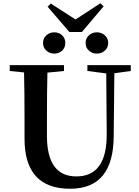

<svg xmlns="http://www.w3.org/2000/svg" viewBox="-20 -1143 857 1182"><path d="M528 -926Q548 -944 576 -944Q605 -944 625 -926Q646 -908 646 -878Q646 -849 625 -831Q605 -813 576 -813Q548 -813 528 -831Q507 -849 507 -878Q507 -908 528 -926ZM407 -946 273 -1102 293 -1121 445 -1023 598 -1123 618 -1104 484 -946ZM266 -831Q245 -849 245 -878Q245 -908 266 -926Q286 -944 314 -944Q343 -944 362 -926Q382 -908 382 -878Q382 -849 362 -831Q343 -813 314 -813Q286 -813 266 -831ZM785 -706 684 -692 680 -306Q679 19 412 19Q131 19 131 -289V-400Q131 -598 128 -697L40 -706V-742H374V-706L272 -696Q269 -599 269 -400V-307Q269 -57 450 -57Q638 -57 637 -317L634 -691L518 -706V-742H785Z"/></svg>

Font: Source Han Serif JP
Style: Bold
Weight: 700
Designer: Ryoko NISHIZUKA  (kana & ideographs); Frank Grießhammer (Latin, Greek & Cyrillic); Wenlong ZHANG  (bopomofo); Sandoll Co
Foundry: Adobe Systems Incorporated
Version: Version 1.000;PS 1;hotconv 16.6.53;makeotf.lib2.5.65590